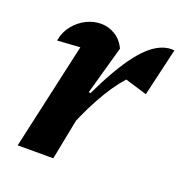

<svg xmlns="http://www.w3.org/2000/svg" viewBox="-99 -592 642 679"><g transform="rotate(20 222.5 -253.0)"><path d="M39 0 143 -466 161 -404Q137 -402 111.5 -400.5Q86 -399 43 -396Q49 -430 69 -454.5Q89 -479 115.5 -492Q142 -505 170 -505Q198 -505 223 -490Q248 -475 262 -445L211 -263L224 -259L173 0ZM177 -88 163 -139Q219 -273 267 -356Q315 -439 358.5 -474.5Q402 -510 445 -505L403 -325L320 -350Q282 -307 246.5 -242.5Q211 -178 177 -88Z"/></g></svg>

Font: Piazzolla Thin ExtraBold
Style: Italic
Weight: 800
Italic angle: -11.3°
Version: Version 2.005